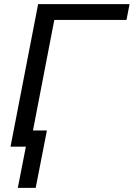

<svg xmlns="http://www.w3.org/2000/svg" viewBox="-20 -708 645 927"><path d="M605.5 -688 590.8 -611.8H242.2L139.2 -78.1H206.5L152.3 199.2H65.9L105 0H30.8L164.1 -688Z"/></svg>

Font: Liberation Sans
Style: Italic
Weight: 400
Italic angle: -12°
Designer: Steve Matteson
Foundry: Ascender Corporation
Version: Version 2.1.5